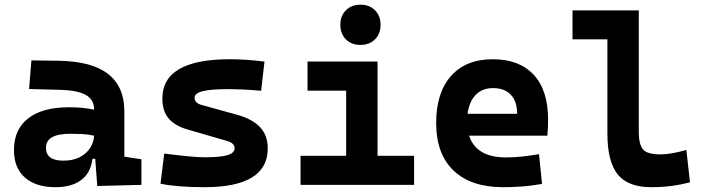

<svg xmlns="http://www.w3.org/2000/svg" viewBox="-20 -776 2970 806"><path d="M388.2 4.9 379.9 -109.4H368.2Q360.8 -49.8 320.6 -20Q280.3 9.8 212.9 9.8Q130.4 9.8 84.5 -30.8Q38.6 -71.3 38.6 -146Q38.6 -232.9 98.6 -279.3Q158.7 -325.7 269 -325.7Q301.3 -325.7 326.4 -323.2Q351.6 -320.8 375 -315.4V-316.9Q375 -358.4 339.6 -377.7Q304.2 -397 234.4 -398.9L102.1 -402.3L111.8 -522.5L224.6 -521Q365.2 -519 433.6 -465.6Q502 -412.1 502 -309.6V-118.2L573.7 -107.4V0ZM375 -206.5Q346.7 -212.4 323.7 -213.4Q300.8 -214.4 275.4 -214.4Q172.9 -214.4 172.9 -155.8Q172.9 -101.6 245.6 -101.6Q287.6 -101.6 316.2 -116.9Q344.7 -132.3 359.4 -156.5Q374 -180.7 375 -206.5Z M838.9 9.8Q722.7 9.8 653.8 -4.9L669.4 -131.3Q731 -123.5 772.9 -119.6Q814.9 -115.7 838.9 -115.7Q905.3 -115.7 935.1 -124.8Q964.8 -133.8 964.8 -153.8Q964.8 -174.8 934.1 -184.1L765.6 -232.9Q713.9 -248 687.7 -279.1Q661.6 -310.1 661.6 -362.3Q661.6 -527.3 945.3 -527.3Q978.5 -527.3 1014.4 -524.9Q1050.3 -522.5 1090.3 -517.6L1076.2 -395Q1031.7 -398.9 998.5 -400.4Q965.3 -401.9 942.4 -401.9Q865.7 -401.9 831.3 -393.3Q796.9 -384.8 796.9 -365.2Q796.9 -343.8 826.2 -335.4L971.2 -295.4Q1038.1 -277.3 1071 -242.9Q1104 -208.5 1104 -153.3Q1104 9.8 838.9 9.8Z M1241.7 0V-122.1H1433.1V-395.5H1271V-517.6H1564.9V-122.1H1718.3V0ZM1493.2 -587.4Q1455.6 -587.4 1432.1 -610.8Q1408.7 -634.3 1408.7 -671.9Q1408.7 -709.5 1432.1 -732.9Q1455.6 -756.3 1493.2 -756.3Q1530.8 -756.3 1554.2 -732.9Q1577.6 -709.5 1577.6 -671.9Q1577.6 -634.3 1554.2 -610.8Q1530.8 -587.4 1493.2 -587.4Z M2091.8 9.8Q1957.5 9.8 1884.3 -59.8Q1811 -129.4 1811 -259.8Q1811 -386.7 1873.3 -457Q1935.5 -527.3 2048.8 -527.3Q2159.7 -527.3 2220.2 -462.4Q2280.8 -397.5 2280.8 -273.4Q2280.8 -238.3 2277.8 -206.5H1949.2Q1979.5 -115.2 2103.5 -115.2Q2138.7 -115.2 2172.9 -118.9Q2207 -122.6 2242.7 -128.9L2255.4 -3.9Q2205.6 4.9 2164.6 7.3Q2123.5 9.8 2091.8 9.8ZM1942.9 -298.3H2150.9Q2150.9 -350.6 2124.3 -378.4Q2097.7 -406.2 2049.8 -406.2Q2004.9 -406.2 1977.3 -378.2Q1949.7 -350.1 1942.9 -298.3Z M2713.9 9.8Q2616.2 9.8 2573 -43.9Q2529.8 -97.7 2529.8 -215.8V-610.8H2383.3V-732.4H2661.6V-220.7Q2661.6 -171.9 2678.5 -149.9Q2695.3 -127.9 2752.9 -127.9Q2795.9 -127.9 2861.3 -146.5L2876.5 -10.7Q2835 0 2796.4 4.9Q2757.8 9.8 2713.9 9.8Z"/></svg>

Font: Cascadia Code NF
Style: Bold
Weight: 700
Monospace: yes
Designer: Aaron Bell
Foundry: Saja Typeworks
Version: Version 2404.023; ttfautohint (v1.8.4)